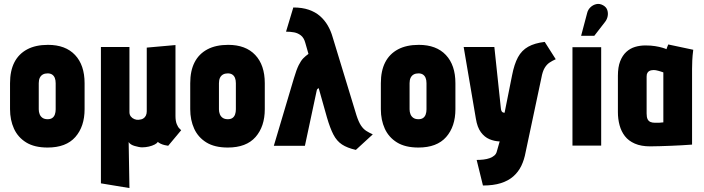

<svg xmlns="http://www.w3.org/2000/svg" viewBox="-20 -740 3580 976"><path d="M410 -185V-317Q410 -409 361.5 -460.5Q313 -512 224 -512Q161 -512 118 -489Q75 -466 53 -423Q31 -380 31 -317V-185Q31 -130 51 -86Q71 -42 113 -16Q155 10 222 10Q316 10 363 -43.5Q410 -97 410 -185ZM263 -317V-184Q263 -170 259 -158.5Q255 -147 246 -140.5Q237 -134 222 -134Q206 -134 196 -141Q186 -148 181.5 -159.5Q177 -171 177 -184V-317Q177 -334 182.5 -345Q188 -356 198 -361.5Q208 -367 222 -367Q236 -367 245 -361Q254 -355 258.5 -344Q263 -333 263 -317Z M872 -151V-511L726 -498V-174Q726 -162 721.5 -152.5Q717 -143 708 -137.5Q699 -132 684 -131Q674 -130 663 -134.5Q652 -139 645 -148Q638 -157 638 -170V-501H493V192L638 216L634 -18Q638 -11 646 -6Q654 -1 664.5 2Q675 5 685 7Q695 9 702 9Q720 9 737 5Q754 1 766.5 -5.5Q779 -12 782 -19Q787 -14 796.5 -9.5Q806 -5 816.5 -2.5Q827 0 835 1L901 -78Q900 -80 892.5 -86.5Q885 -93 878.5 -109Q872 -125 872 -151Z M1326 -185V-317Q1326 -409 1277.5 -460.5Q1229 -512 1140 -512Q1077 -512 1034 -489Q991 -466 969 -423Q947 -380 947 -317V-185Q947 -130 967 -86Q987 -42 1029 -16Q1071 10 1138 10Q1232 10 1279 -43.5Q1326 -97 1326 -185ZM1179 -317V-184Q1179 -170 1175 -158.5Q1171 -147 1162 -140.5Q1153 -134 1138 -134Q1122 -134 1112 -141Q1102 -148 1097.5 -159.5Q1093 -171 1093 -184V-317Q1093 -334 1098.5 -345Q1104 -356 1114 -361.5Q1124 -367 1138 -367Q1152 -367 1161 -361Q1170 -355 1174.5 -344Q1179 -333 1179 -317Z M1792 -154 1671 -551Q1662 -583 1646 -610.5Q1630 -638 1606.5 -658.5Q1583 -679 1549.5 -690.5Q1516 -702 1471 -702L1434 -579Q1456 -579 1475 -575.5Q1494 -572 1509.5 -560Q1525 -548 1532 -522L1548 -466Q1534 -456 1522 -444Q1510 -432 1498.5 -409Q1487 -386 1474 -342L1372 1H1530L1590 -280Q1591 -285 1593.5 -287.5Q1596 -290 1598 -291Q1600 -292 1600 -292L1642 -143Q1658 -88 1675 -55.5Q1692 -23 1718.5 -5.5Q1745 12 1789 22L1875 -57Q1857 -65 1842 -74.5Q1827 -84 1815 -102Q1803 -120 1792 -154Z M2295 -185V-317Q2295 -409 2246.5 -460.5Q2198 -512 2109 -512Q2046 -512 2003 -489Q1960 -466 1938 -423Q1916 -380 1916 -317V-185Q1916 -130 1936 -86Q1956 -42 1998 -16Q2040 10 2107 10Q2201 10 2248 -43.5Q2295 -97 2295 -185ZM2148 -317V-184Q2148 -170 2144 -158.5Q2140 -147 2131 -140.5Q2122 -134 2107 -134Q2091 -134 2081 -141Q2071 -148 2066.5 -159.5Q2062 -171 2062 -184V-317Q2062 -334 2067.5 -345Q2073 -356 2083 -361.5Q2093 -367 2107 -367Q2121 -367 2130 -361Q2139 -355 2143.5 -344Q2148 -333 2148 -317Z M2805 -439 2749 -527Q2698 -521 2665 -502.5Q2632 -484 2613 -449Q2594 -414 2583 -357L2545 -167Q2545 -167 2542.5 -167Q2540 -167 2536.5 -168.5Q2533 -170 2530 -174.5Q2527 -179 2526 -190L2493 -501H2337L2399 -137Q2406 -93 2424.5 -68Q2443 -43 2468 -32.5Q2493 -22 2520 -21L2506 28Q2503 42 2493 50.5Q2483 59 2469 64Q2455 69 2438 71Q2421 73 2403 73L2435 203Q2488 203 2526 191Q2564 179 2589.5 156.5Q2615 134 2630 103Q2645 72 2652 33L2732 -344Q2738 -377 2748.5 -394.5Q2759 -412 2773 -421.5Q2787 -431 2805 -439Z M3056 -629Q3066 -642 3069 -658Q3072 -674 3067 -689Q3062 -704 3046 -713Q3028 -723 3011 -719Q2994 -715 2981.5 -703Q2969 -691 2965 -675L2934 -558H3001ZM2890 0H3036V-500H2890Z M3504 -487 3377 -514Q3373 -506 3370.5 -498Q3368 -490 3368 -490Q3362 -493 3347 -497.5Q3332 -502 3310.5 -505.5Q3289 -509 3261 -509Q3233 -509 3208 -501.5Q3183 -494 3163.5 -476Q3144 -458 3132.5 -428.5Q3121 -399 3121 -355V-170Q3121 -135 3129.5 -103.5Q3138 -72 3156.5 -48Q3175 -24 3207 -10Q3239 4 3285 4Q3308 4 3336 3Q3364 2 3393 1Q3422 0 3445.5 -1.5Q3469 -3 3483.5 -4Q3498 -5 3498 -5V-390Q3498 -407 3499 -431.5Q3500 -456 3504 -487ZM3267 -163V-351Q3267 -363 3271 -369.5Q3275 -376 3280.5 -379Q3286 -382 3292.5 -383Q3299 -384 3303 -384Q3308 -384 3314 -383Q3320 -382 3327 -380Q3334 -378 3340.5 -376Q3347 -374 3352 -372V-118Q3346 -118 3340.5 -117Q3335 -116 3330 -116Q3325 -116 3319.5 -116Q3314 -116 3309 -116Q3296 -116 3286.5 -120Q3277 -124 3272 -134Q3267 -144 3267 -163Z"/></svg>

Font: Advent Pro ExtraBold
Style: Regular
Weight: 800
Designer: VivaRado, Andreas Kalpakidis
Foundry: VivaRado, Andreas Kalpakidis
Version: Version 3.000